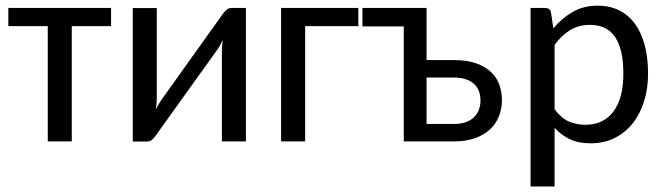

<svg xmlns="http://www.w3.org/2000/svg" viewBox="-20 -506 2375 687"><path d="M9.8 -477.5H377.4V-412.6H236.8V0H150.9V-412.6H9.8Z M455.1 0.5V-477.1H541V-154.8Q541 -145.5 540 -134.8Q539.1 -124 537.6 -113.3Q541.5 -122.6 546.1 -130.4Q550.8 -138.2 555.2 -145Q555.7 -146 565.7 -159.9Q575.7 -173.8 591.3 -195.8Q606.9 -217.8 627 -245.8Q647 -273.9 667.5 -302.7Q715.8 -370.6 777.3 -456.1Q782.7 -463.9 790.5 -470.7Q798.3 -477.5 808.1 -477.5H859.9V0H773.9V-322.3Q773.9 -331.1 774.7 -341.6Q775.4 -352.1 776.9 -362.8Q772.9 -353.5 768.6 -345.9Q764.2 -338.4 760.3 -332Q759.3 -331.1 749.5 -317.1Q739.7 -303.2 723.9 -281.2Q708 -259.3 688 -231.4Q668 -203.6 647.5 -174.8Q599.1 -106.9 537.6 -21.5Q532.7 -13.7 524.7 -6.6Q516.6 0.5 506.8 0.5Z M1262.2 -477.5V-412.6H1071.8V0H985.8V-477.5Z M1276.9 -477.5H1506.3V-291H1603.5Q1651.9 -291 1684.8 -279.1Q1717.8 -267.1 1738 -247.3Q1758.3 -227.5 1767.1 -201.7Q1775.9 -175.8 1775.9 -147.9Q1775.9 -115.7 1764.6 -88.4Q1753.4 -61 1731.7 -41.5Q1710 -22 1678 -11Q1646 0 1605 0H1424.8V-411.6H1276.9ZM1506.3 -228.5V-62.5H1605Q1628.9 -62.5 1646.5 -68.8Q1664.1 -75.2 1675.8 -86.4Q1687.5 -97.7 1693.4 -113Q1699.2 -128.4 1699.2 -147Q1699.2 -163.6 1694.1 -178.5Q1689 -193.4 1677.7 -204.3Q1666.5 -215.3 1648.4 -221.9Q1630.4 -228.5 1604 -228.5Z M1878.4 0ZM1878.4 161.1V-477.5H1929.7Q1939 -477.5 1944.8 -473.4Q1950.7 -469.2 1951.7 -460L1960 -404.3Q1990.2 -440.9 2029.3 -463.4Q2068.4 -485.8 2119.1 -485.8Q2160.2 -485.8 2193.4 -470Q2226.6 -454.1 2250 -423.3Q2273.4 -392.6 2286.1 -347.2Q2298.8 -301.8 2298.8 -242.2Q2298.8 -189.5 2284.7 -143.8Q2270.5 -98.1 2243.9 -64.7Q2217.3 -31.2 2179.2 -12.2Q2141.1 6.8 2093.3 6.8Q2049.8 6.8 2019 -7.8Q1988.3 -22.5 1964.4 -48.8V161.1ZM2090.8 -417Q2050.8 -417 2020.3 -398.4Q1989.7 -379.9 1964.4 -345.7V-115.2Q1986.8 -84.5 2013.9 -72Q2041 -59.6 2074.2 -59.6Q2139.6 -59.6 2175 -106.9Q2210.4 -154.3 2210.4 -242.2Q2210.4 -288.6 2202.4 -321.8Q2194.3 -355 2179 -376.2Q2163.6 -397.5 2141.4 -407.2Q2119.1 -417 2090.8 -417Z"/></svg>

Font: Carlito
Style: Regular
Weight: 400
Designer: Lukasz Dziedzic
Foundry: tyPoland Lukasz Dziedzic
Version: Version 1.103; Beta1; all basic design good, some composites